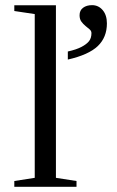

<svg xmlns="http://www.w3.org/2000/svg" viewBox="-20 -714 446 734"><path d="M193.8 -34.2 272.5 -22V0H34.7V-22L112.8 -34.2V-660.2L34.7 -671.9V-693.8H193.8ZM388.7 -624.5Q388.7 -571.3 353.8 -537.8Q318.8 -504.4 239.3 -486.3V-517.1Q272 -524.4 291.5 -534.7Q311 -544.9 320.3 -556.6Q329.6 -568.4 329.6 -587.4Q329.6 -595.7 322.5 -601.8Q315.4 -607.9 306.9 -614.7Q298.3 -621.6 291.3 -631.1Q284.2 -640.6 284.2 -655.8Q284.2 -674.3 297.6 -684.3Q311 -694.3 332 -694.3Q356.4 -694.3 372.6 -675.3Q388.7 -656.2 388.7 -624.5Z"/></svg>

Font: Liberation Serif
Style: Regular
Weight: 400
Designer: Steve Matteson
Foundry: Ascender Corporation
Version: Version 2.1.5